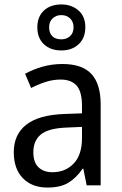

<svg xmlns="http://www.w3.org/2000/svg" viewBox="-20 -834 548 864"><path d="M261 -546Q350 -546 391.5 -501Q433 -456 433 -364V0H370L355 -75H352Q322 -32 286.5 -11Q251 10 193 10Q124 10 83 -32Q42 -74 42 -149Q42 -229 98.5 -273Q155 -317 269 -321L349 -324V-357Q349 -422 324.5 -449Q300 -476 253 -476Q218 -476 184.5 -465Q151 -454 120 -438L93 -502Q127 -521 170 -533.5Q213 -546 261 -546ZM281 -260Q198 -257 164 -229Q130 -201 130 -149Q130 -103 153.5 -81Q177 -59 216 -59Q274 -59 311.5 -98Q349 -137 349 -213V-263ZM256 -607Q207 -607 177.5 -635Q148 -663 148 -711Q148 -759 177.5 -786.5Q207 -814 256 -814Q302 -814 333 -787Q364 -760 364 -712Q364 -663 334 -635Q304 -607 256 -607ZM256 -657Q280 -657 295.5 -671.5Q311 -686 311 -711Q311 -736 295.5 -751Q280 -766 256 -766Q232 -766 216.5 -751Q201 -736 201 -711Q201 -686 215 -671.5Q229 -657 256 -657Z"/></svg>

Font: Noto Sans Gujarati SemiCondensed
Style: Regular
Weight: 400
Width: 4
Designer: Jelle Bosma - Monotype Design Team, Universal Thirst
Foundry: Monotype Imaging Inc.
Version: Version 2.106; ttfautohint (v1.8.4.7-5d5b)